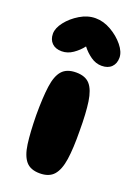

<svg xmlns="http://www.w3.org/2000/svg" viewBox="-131 -718 546 773"><g transform="rotate(20 142.5 -332.0)"><path d="M142 0Q102 0 82.5 -23Q63 -46 56.5 -93.5Q50 -141 49 -216Q49 -291 55.5 -339Q62 -387 82 -409.5Q102 -432 142 -432Q182 -432 201.5 -409.5Q221 -387 228 -339Q235 -291 235 -216Q236 -141 229 -93.5Q222 -46 202 -23Q182 0 142 0ZM57 -492Q30 -492 15 -507Q0 -522 0 -547Q0 -571 21 -598Q42 -625 74.5 -644.5Q107 -664 141 -664Q175 -664 208 -645Q241 -626 263 -599Q285 -572 285 -547Q285 -522 270 -507Q255 -492 228 -492Q203 -492 181 -507.5Q159 -523 143 -544Q127 -523 104.5 -507.5Q82 -492 57 -492Z"/></g></svg>

Font: Cherry Bomb One
Style: Regular
Weight: 400
Designer: satsuyako
Foundry: satsuyako
Version: Version 4.100; ttfautohint (v1.8.3)